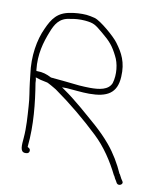

<svg xmlns="http://www.w3.org/2000/svg" viewBox="-81 -716 717 843"><g transform="rotate(10 278.0 -294.5)"><path d="M39 -350 43 -314C47 -278 54 -248 56 -210C59 -165 63 -116 59 -70C56 -35 53 -7 75 -5H81C89 -5 95 -10 95 -18C95 -28 89 -29 83 -33V-36C93 -131 82 -231 68 -316V-317C68 -326 67 -333 65 -340C83 -334 93 -331 116 -327C116 -327 121 -326 122 -325C131 -320 142 -315 151 -309L161 -303C232 -253 302 -195 363 -137C411 -92 449 -34 478 25H479C483 34 487 42 491 47L496 56C506 69 529 55 518 42L512 33C509 28 506 21 502 14H501C482 -29 457 -71 427 -107C382 -161 334 -198 279 -246C252 -268 227 -289 199 -308L186 -317H207C239 -315 273 -310 308 -310C388 -310 430 -334 434 -407C438 -473 416 -512 387 -551C371 -574 301 -635 274 -642C261 -645 249 -648 237 -649C213 -651 185 -649 165 -645C109 -636 87 -604 66 -557C41 -504 28 -428 39 -350ZM62 -372C54 -442 71 -498 90 -546C104 -582 121 -614 169 -619C188 -623 211 -625 235 -623C275 -619 281 -614 317 -584C356 -552 371 -534 391 -494C408 -463 414 -413 402 -374C389 -341 348 -336 308 -336C292 -336 276 -337 261 -338H260C218 -343 172 -347 131 -351H130L129 -352C109 -362 91 -368 67 -368H63ZM75 -10ZM151 -309Z"/></g></svg>

Font: Stray Cat
Style: Lt
Weight: 300
Version: Version 1.0